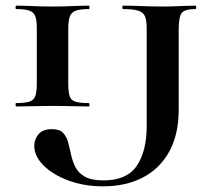

<svg xmlns="http://www.w3.org/2000/svg" viewBox="-20 -645 739 678"><path d="M221 -350Q221 -321 225.8 -306Q230.6 -291 246.3 -286Q262 -281 293.5 -281Q296 -281 296 -275Q296 -269 294 -269Q267.4 -269 235.2 -270Q203 -271 164.6 -271Q129.4 -271 96.5 -270Q63.5 -269 37.2 -269Q35 -269 35 -275Q35 -281 36.6 -281Q67.6 -281 83.5 -286Q99.4 -291 104.7 -306Q110 -321 110 -350V-544Q110 -573 104.7 -587.5Q99.4 -602 83.5 -607.5Q67.6 -613 36.6 -613Q35 -613 35 -619Q35 -625 37.2 -625Q63.6 -625 96.5 -623.5Q129.5 -622 164.6 -622Q203.1 -622 236 -623.5Q269 -625 294 -625Q296 -625 296 -619Q296 -613 293.6 -613Q262.6 -613 247.1 -607Q231.6 -601 226.3 -586Q221 -571 221 -542ZM670 -625Q673 -625 673 -619Q673 -613 670 -613Q632.2 -613 621.6 -599Q611 -585 611 -542V-258Q611 -170 577.5 -109.5Q544 -49 484 -18Q424 13 345 13Q276 13 220.5 -8Q165 -29 133 -61.5Q101 -94 101 -130Q101 -153 116 -171Q131 -189 163 -189Q190 -189 202.5 -176Q215 -163 220.5 -142.5Q226 -122 231 -98.5Q236 -75 246.5 -54.5Q257 -34 280 -21Q303 -8 346 -8Q428 -8 463 -59.5Q498 -111 498 -200V-544Q498 -573 491.9 -587.5Q485.7 -602 467.7 -607.5Q449.7 -613 414.5 -613Q412 -613 412 -619Q412 -625 414 -625Q445 -625 480 -623.5Q515 -622 552.6 -622Q588.1 -622 617.4 -623.5Q646.8 -625 670 -625Z"/></svg>

Font: Cormorant Light
Style: Regular
Weight: 300
Designer: Christian Thalmann (Catharsis Fonts)
Foundry: Catharsis Fonts
Version: Version 4.000